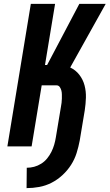

<svg xmlns="http://www.w3.org/2000/svg" viewBox="-20 -755 565 990"><path d="M117 215 118 110Q137 110 156 105Q175 100 192.5 89Q210 78 223 62Q236 46 245 28Q254 10 259.5 -9Q265 -28 268 -47L294 -203Q296 -214 297.5 -225Q299 -236 299 -246.5Q299 -257 299 -267.5Q299 -278 296.5 -288Q294 -298 288 -306.5Q282 -315 271 -315H195L143 0H18L139 -735H264L212 -420H223L389 -735H525L342 -407Q370 -394 389 -369.5Q408 -345 416 -314.5Q424 -284 423 -251.5Q422 -219 417 -186L391 -30Q385 2 375 34Q365 66 346.5 95Q328 124 302 148Q276 172 245.5 187.5Q215 203 182 209Q149 215 117 215Z"/></svg>

Font: Iosevka Extrabold
Style: Italic
Weight: 800
Italic angle: -9°
Monospace: yes
Designer: Belleve Invis
Foundry: Belleve Invis
Version: Version 32.5.0; ttfautohint (v1.8.4)